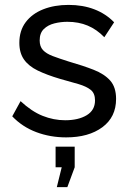

<svg xmlns="http://www.w3.org/2000/svg" viewBox="-20 -551 528 784"><path d="M250 10Q185 10 128 -11.5Q71 -33 30 -76L64 -138Q109 -96 154 -78Q199 -60 246 -60Q300 -60 334 -80.5Q368 -101 368 -141Q368 -170 350.5 -184Q333 -198 301 -207.5Q269 -217 225 -229Q171 -245 134 -263Q97 -281 78 -308Q59 -335 59 -376Q59 -426 85 -460.5Q111 -495 156.5 -513Q202 -531 260 -531Q318 -531 365 -513Q412 -495 446 -460L406 -399Q375 -431 338 -446.5Q301 -462 255 -462Q228 -462 202 -455.5Q176 -449 159 -432.5Q142 -416 142 -386Q142 -361 155.5 -346.5Q169 -332 195.5 -322Q222 -312 260 -300Q319 -283 362.5 -266Q406 -249 430 -222Q454 -195 454 -147Q454 -73 398 -31.5Q342 10 250 10ZM212 213 232 132H207V48H285V132L255 213Z"/></svg>

Font: Raleway Thin Medium
Style: Regular
Weight: 500
Version: Version 4.026